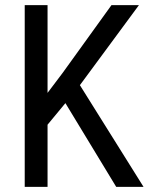

<svg xmlns="http://www.w3.org/2000/svg" viewBox="-20 -731 585 751"><path d="M235.8 -327.6 166 -243.2V0H76.7V-710.9H166V-367.7L224.6 -445.3L416 -710.9H523.4L292.5 -397.9L541.5 0H434.6Z"/></svg>

Font: MAUL Condensed
Style: Condensed Regular
Weight: 400
Designer: MAUL
Version: Version 1.0; 2020; ttfautohint (v1.8.3)